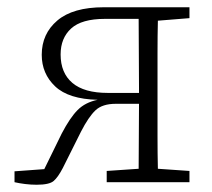

<svg xmlns="http://www.w3.org/2000/svg" viewBox="-20 -502 585 529"><path d="M266 -482H502V-452L415 -445Q414 -405 414 -356.5Q414 -308 414 -268V-214Q414 -174 414 -126Q414 -78 415 -37L502 -31V0H274V-31L362 -37Q362 -76 362.5 -124Q363 -172 363 -216H299Q262 -216 243 -198Q224 -180 203 -139L153 -39Q140 -14 128 -3.5Q116 7 81 7Q65 7 49 5Q33 3 20 0V-30L102 -36L150 -134Q173 -178 194 -199Q215 -220 249 -227Q169 -229 132 -264Q95 -299 95 -351Q95 -409 138 -445.5Q181 -482 266 -482ZM277 -246H363V-258Q363 -305 362.5 -357Q362 -409 362 -450H269Q205 -450 176 -423.5Q147 -397 147 -352Q147 -301 179.5 -273.5Q212 -246 277 -246Z"/></svg>

Font: Source Serif 4 SmText Light
Style: Regular
Weight: 300
Designer: Frank Grießhammer
Foundry: Adobe
Version: Version 4.005;hotconv 1.1.0;makeotfexe 2.6.0